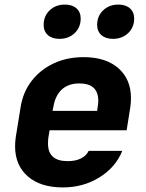

<svg xmlns="http://www.w3.org/2000/svg" viewBox="-20 -810 640 840"><path d="M553 -381Q553 -361 550 -340L534 -240H197L192 -210Q190 -200 190 -182Q190 -105 276 -105Q311 -105 334.5 -117Q358 -129 368 -150H515Q486 -78 415 -34Q344 10 255 10Q157 10 101.5 -38.5Q46 -87 46 -170Q46 -189 49 -210L70 -340Q80 -406 118 -455.5Q156 -505 214.5 -532.5Q273 -560 346 -560Q443 -560 498 -511.5Q553 -463 553 -381ZM210 -325H405L407 -340Q410 -355 410 -369Q410 -445 327 -445Q279 -445 250 -418Q221 -391 213 -340ZM171 -701Q171 -740 197.5 -765Q224 -790 264 -790Q296 -790 314.5 -773.5Q333 -757 333 -729Q333 -690 306.5 -665Q280 -640 240 -640Q208 -640 189.5 -656.5Q171 -673 171 -701ZM405 -701Q405 -740 431.5 -765Q458 -790 498 -790Q530 -790 548.5 -773.5Q567 -757 567 -729Q567 -690 540.5 -665Q514 -640 474 -640Q442 -640 423.5 -656.5Q405 -673 405 -701Z"/></svg>

Font: JetBrains Mono Extra Bold
Style: Italic
Weight: 800
Italic angle: -9°
Monospace: yes
Designer: Philipp Nurullin, Konstantin Bulenkov
Foundry: JetBrains
Version: 2.002